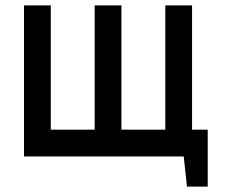

<svg xmlns="http://www.w3.org/2000/svg" viewBox="-20 -585 867 718"><path d="M698.2 -100.1H756.8V112.8H679.2L667 0H69.8V-564.9H169.9V-100.1H334V-564.9H434.1V-100.1H598.1V-564.9H698.2Z"/></svg>

Font: Neutral Grotesk
Style: Regular
Weight: 400
Designer: Nawras Khrais
Foundry: Nawras Khrais
Version: Version 1.000;PS 001.000;hotconv 1.0.88;makeotf.lib2.5.64775